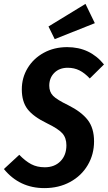

<svg xmlns="http://www.w3.org/2000/svg" viewBox="-45 -950 554 986"><path d="M489 -619 416 -547Q390 -575 363 -588.5Q336 -602 303 -602Q260 -602 234 -576Q208 -550 208 -510Q208 -478 227.5 -458Q247 -438 305 -410Q373 -376 405.5 -334Q438 -292 438 -224Q438 -157 405.5 -102Q373 -47 315 -15.5Q257 16 183 16Q55 16 -25 -82L54 -155Q85 -123 115 -107Q145 -91 185 -91Q235 -91 265.5 -122Q296 -153 296 -204Q296 -242 275 -265.5Q254 -289 196 -317Q126 -351 96.5 -389.5Q67 -428 67 -491Q67 -551 97 -600.5Q127 -650 180 -679Q233 -708 300 -708Q417 -708 489 -619ZM442 -831 236 -749 204 -814 394 -930Z"/></svg>

Font: Fira Sans Compressed SemiBold
Style: Italic
Weight: 600
Width: 1
Italic angle: -8°
Designer: bBox Type GmbH & Carrois Corporate GbR & Edenspiekermann AG
Foundry: bBox Type GmbH & Carrois Corporate GbR & Edenspiekermann AG
Version: Version 4.301